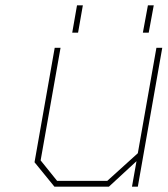

<svg xmlns="http://www.w3.org/2000/svg" viewBox="-20 -703 631 723"><path d="M252 -580 270 -683H292L274 -580ZM518 -580 537 -683H559L540 -580ZM185 0 110 -92 186 -523H208L133 -99L195 -22H384L499 -126L569 -523H591L499 0H477L494 -96L390 0Z"/></svg>

Font: Tomorrow Thin
Style: Italic
Weight: 250
Italic angle: -10°
Designer: Tony de Marco, Monica Rizzolli
Foundry: Just in Type
Version: Version 2.002